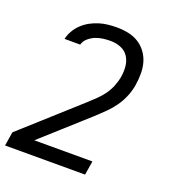

<svg xmlns="http://www.w3.org/2000/svg" viewBox="-138 -635 873 956"><g transform="rotate(20 298.0 -156.5)"><path d="M-4 215 8 141 307 -128Q327 -146 346.5 -165Q366 -184 381.5 -205.5Q397 -227 407 -251.5Q417 -276 422 -301V-302Q427 -331 424.5 -359.5Q422 -388 407.5 -410.5Q393 -433 367.5 -443.5Q342 -454 313 -454Q293 -454 273 -451.5Q253 -449 234 -441.5Q215 -434 198 -419.5Q181 -405 176 -385H93Q98 -408 110.5 -429.5Q123 -451 141 -468Q159 -485 181 -497Q203 -509 226 -516Q249 -523 272.5 -525.5Q296 -528 319 -528Q350 -528 379.5 -522Q409 -516 433.5 -501Q458 -486 475.5 -462.5Q493 -439 501 -411Q509 -383 509 -352Q509 -321 504 -290Q499 -259 486.5 -228.5Q474 -198 454.5 -170.5Q435 -143 411 -119.5Q387 -96 362 -73L124 141H432L420 215Z"/></g></svg>

Font: Iosevka Extended Oblique
Style: Regular
Weight: 400
Width: 7
Italic angle: -9°
Monospace: yes
Designer: Belleve Invis
Foundry: Belleve Invis
Version: Version 32.0.1; ttfautohint (v1.8.4)